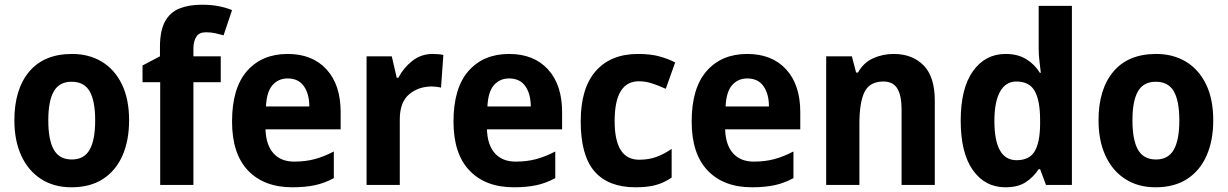

<svg xmlns="http://www.w3.org/2000/svg" viewBox="-20 -851 5211 815"><path d="M528 -340Q528 -255 500 -191Q472 -127 417.5 -91.5Q363 -56 283 -56Q209 -56 154.5 -91Q100 -126 70.5 -190Q41 -254 41 -340Q41 -472 104 -547Q167 -622 286 -622Q357 -622 411.5 -589.5Q466 -557 497 -494Q528 -431 528 -340ZM185 -340Q185 -257 208.5 -215.5Q232 -174 285 -174Q337 -174 360.5 -215.5Q384 -257 384 -340Q384 -423 360.5 -463.5Q337 -504 284 -504Q232 -504 208.5 -463.5Q185 -423 185 -340Z M917 -502H801V-66H660V-502H585V-573L659 -612V-652Q659 -721 680.5 -760Q702 -799 742 -815Q782 -831 837 -831Q877 -831 909.5 -824.5Q942 -818 965 -808L929 -701Q912 -706 894 -710Q876 -714 854 -714Q826 -714 814 -696Q802 -678 801 -648V-612H917Z M1201 -622Q1306 -622 1366 -556.5Q1426 -491 1426 -375V-302H1107Q1109 -236 1140.5 -200.5Q1172 -165 1229 -165Q1276 -165 1315.5 -175.5Q1355 -186 1397 -208V-95Q1359 -74 1317.5 -65Q1276 -56 1221 -56Q1101 -56 1033 -127Q965 -198 965 -335Q965 -477 1028.5 -549.5Q1092 -622 1201 -622ZM1201 -518Q1162 -518 1137 -490Q1112 -462 1109 -399H1293Q1293 -452 1270 -485Q1247 -518 1201 -518Z M1817 -622Q1827 -622 1839.5 -621Q1852 -620 1862 -618L1852 -479Q1845 -481 1833 -482.5Q1821 -484 1814 -484Q1756 -484 1716.5 -450.5Q1677 -417 1677 -344V-66H1536V-612H1643L1664 -521H1671Q1692 -562 1729.5 -592Q1767 -622 1817 -622Z M2141 -622Q2246 -622 2306 -556.5Q2366 -491 2366 -375V-302H2047Q2049 -236 2080.5 -200.5Q2112 -165 2169 -165Q2216 -165 2255.5 -175.5Q2295 -186 2337 -208V-95Q2299 -74 2257.5 -65Q2216 -56 2161 -56Q2041 -56 1973 -127Q1905 -198 1905 -335Q1905 -477 1968.5 -549.5Q2032 -622 2141 -622ZM2141 -518Q2102 -518 2077 -490Q2052 -462 2049 -399H2233Q2233 -452 2210 -485Q2187 -518 2141 -518Z M2678 -56Q2562 -56 2503.5 -123.5Q2445 -191 2445 -336Q2445 -477 2509 -549.5Q2573 -622 2688 -622Q2742 -622 2779.5 -611.5Q2817 -601 2846 -586L2806 -474Q2773 -489 2746 -497.5Q2719 -506 2692 -506Q2589 -506 2589 -337Q2589 -173 2693 -173Q2734 -173 2766.5 -185Q2799 -197 2831 -219V-97Q2798 -75 2763.5 -65.5Q2729 -56 2678 -56Z M3152 -622Q3257 -622 3317 -556.5Q3377 -491 3377 -375V-302H3058Q3060 -236 3091.5 -200.5Q3123 -165 3180 -165Q3227 -165 3266.5 -175.5Q3306 -186 3348 -208V-95Q3310 -74 3268.5 -65Q3227 -56 3172 -56Q3052 -56 2984 -127Q2916 -198 2916 -335Q2916 -477 2979.5 -549.5Q3043 -622 3152 -622ZM3152 -518Q3113 -518 3088 -490Q3063 -462 3060 -399H3244Q3244 -452 3221 -485Q3198 -518 3152 -518Z M3773 -622Q3853 -622 3900.5 -573.5Q3948 -525 3948 -424V-66H3807V-387Q3807 -445 3789 -475Q3771 -505 3730 -505Q3672 -505 3650 -461Q3628 -417 3628 -326V-66H3487V-612H3596L3614 -543H3622Q3645 -585 3686 -603.5Q3727 -622 3773 -622Z M4248 -56Q4161 -56 4109.5 -129Q4058 -202 4058 -339Q4058 -476 4110 -549Q4162 -622 4249 -622Q4300 -622 4336 -600Q4372 -578 4394 -542H4398Q4396 -563 4392.5 -590Q4389 -617 4389 -645V-826H4530V-66H4420L4395 -133H4389Q4366 -98 4333 -77Q4300 -56 4248 -56ZM4295 -171Q4349 -171 4371.5 -208Q4394 -245 4395 -321V-343Q4395 -423 4372.5 -464Q4350 -505 4294 -505Q4249 -505 4225 -462Q4201 -419 4201 -338Q4201 -171 4295 -171Z M5130 -340Q5130 -255 5102 -191Q5074 -127 5019.5 -91.5Q4965 -56 4885 -56Q4811 -56 4756.5 -91Q4702 -126 4672.5 -190Q4643 -254 4643 -340Q4643 -472 4706 -547Q4769 -622 4888 -622Q4959 -622 5013.5 -589.5Q5068 -557 5099 -494Q5130 -431 5130 -340ZM4787 -340Q4787 -257 4810.5 -215.5Q4834 -174 4887 -174Q4939 -174 4962.5 -215.5Q4986 -257 4986 -340Q4986 -423 4962.5 -463.5Q4939 -504 4886 -504Q4834 -504 4810.5 -463.5Q4787 -423 4787 -340Z"/></svg>

Font: Noto Sans Malayalam UI SemiCondensed
Style: Bold
Weight: 700
Width: 4
Designer: Jelle Bosma - Monotype Design Team
Foundry: Monotype Imaging Inc.
Version: Version 2.104; ttfautohint (v1.8.4.7-5d5b)